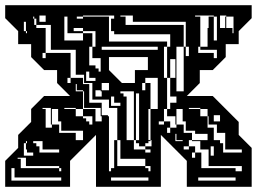

<svg xmlns="http://www.w3.org/2000/svg" viewBox="-28 -720 990 740"><path d="M-8 0V-100L42 -150V-200L92 -250V-300L142 -350H242L192 -400V-450H142L92 -500V-550H42V-600L-8 -650V-700H942V-650L892 -600V-550H842V-500L792 -450H742V-400L692 -350H792L892 -250V-200L942 -150V0H692V-100L592 -200V0H342V-200L242 -100V0ZM872 -592V-624H844V-612H840V-636H844V-624H872V-656H844V-660H820V-612H868V-592ZM148 -636V-660H124V-636ZM844 -636H840V-656H844ZM456 -624H680V-540H688V-504H700V-540H688V-636H484V-660H436V-656H456ZM168 -592V-624H112V-648H104V-656H100V-648H104V-624H112V-612H148V-592ZM652 -540V-528H680V-540H628V-588H412V-600H400V-648H412V-660H292V-656H392V-560H616V-540ZM744 -528V-540H736V-528ZM364 -540V-528H580V-540H340V-600H292V-612H256V-600H292V-592H328V-540ZM616 -528V-540H604V-528ZM328 -528V-540H316V-528ZM808 -496V-528H736V-516H796V-496ZM492 -400V-450H542V-500H392V-450L442 -400ZM360 -464H340V-456H352V-444H360ZM680 -368V-400H652V-368ZM520 -400V-372H532V-400ZM296 -432H244V-420H232V-400H244V-420H292V-400H296ZM340 -372V-348H364V-368H360V-372ZM488 -336V-368H436V-360H448V-348H460V-336ZM496 -360V-180H508V-360ZM412 -324V-348H400V-312H436V-324ZM488 -304V-336H460V-304ZM316 -348H296V-368H292V-372H268V-396H264V-368H292V-300H340V-252H364V-272H360V-276H388V-272H392V-60H400V-72H412V-80H532V-72H544V-60H552V-80H532V-108H436V-180H424V-304H364V-300H360V-304H296V-324H364V-304H392V-336H316V-324H296V-348H316V-336H328V-368H316ZM700 -300H744V-272H772V-240H776V-272H772V-300H744V-304H700ZM552 -272V-300H544V-272ZM292 -180V-216H208V-252H196V-300H172V-240H200V-208H264V-180ZM820 -252V-276H796V-252ZM552 -240V-272H544V-240ZM220 -300H264V-272H292V-264H304V-252H316V-240H328V-272H292V-300H264V-304H220ZM552 -208V-240H544V-208ZM808 -240H772V-228H796V-208H808ZM648 -272H604V-252H584V-240H604V-252H628V-240H648ZM544 -168H532V-156H556V-180H552V-208H544V-180H552V-176H544ZM652 -300V-240H680V-208H712V-180H772V-204H724V-216H688V-252H676V-300ZM700 -180V-176H712V-180ZM424 -176H412V-180H424ZM840 -176H820V-168H832V-144H840ZM652 -180V-204H648V-176H676V-180ZM72 -176V-168H76V-176ZM136 -176H100V-168H112V-156H124V-144H136ZM64 -120H100V-132H76V-144H72V-168H64ZM200 -144H124V-132H200ZM904 -144H832V-132H904ZM744 -176H700V-156H680V-144H700V-156H724V-144H744ZM200 -80H52V-72H200V-60H208V-72H200ZM904 -80H748V-72H880V-60H904ZM544 -24V-36H400V-24ZM208 -24V-36H28V-72H16V-24ZM232 -624V-656H220V-624ZM292 -648V-656H268V-648ZM72 -592H76V-600H72V-636H64V-600H72ZM232 -624H220V-592H232ZM808 -592H796V-564H808ZM292 -564V-592H220V-564ZM168 -560V-592H148V-560ZM808 -592V-624H796V-612H776V-656H796V-624H808V-656H796V-660H724V-656H744V-540H772V-612H796V-592ZM168 -560H148V-528H168ZM680 -496V-528H652V-496ZM616 -496V-528H604V-496ZM328 -528H316V-496H328ZM264 -496V-528H148V-516H136V-496H148V-516H244V-496ZM652 -444H648V-468H652V-464H680V-496H652V-468H648V-492H628V-420H652V-400H680V-432H652V-420H648V-444H652V-432H680V-464H652ZM616 -464V-496H604V-464ZM360 -464V-496H316V-468H340V-464ZM264 -464V-496H244V-464ZM616 -432V-464H604V-432ZM316 -420V-444H304V-408H340V-420ZM264 -464H244V-432H264ZM604 -420H616V-300H628V-324H652V-348H628V-420H616V-432H604ZM328 -368V-400H292V-396H316V-368ZM392 -400H364V-372H392ZM364 -300V-276H360V-300ZM604 -300V-272H616V-300H580V-420H532V-400H552V-300ZM488 -272V-304H460V-272ZM168 -272V-304H136V-300H148V-272ZM488 -240V-272H460V-240ZM168 -272H148V-240H168ZM652 -228V-240H628V-228H616V-208H628V-228ZM488 -208V-240H460V-208ZM172 -228V-240H148V-228ZM840 -176V-208H796V-180H820V-176ZM460 -180H488V-144H532V-132H552V-144H532V-156H508V-168H496V-180H488V-208H460ZM424 -144H412V-176H424ZM784 -120H796V-156H784ZM424 -112H412V-144H424ZM776 -112V-144H724V-132H712V-112H724V-132H748V-112ZM424 -112V-80H412V-112ZM776 -112H748V-80H776ZM40 -112V-108H52V-80H72V-112ZM880 -24V-36H736V-24Z"/></svg>

Font: Rubik Broken Fax
Style: Regular
Weight: 400
Designer: Hubert and Fischer, NaN
Foundry: Hubert and Fischer, NaN
Version: Version 2.201